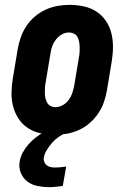

<svg xmlns="http://www.w3.org/2000/svg" viewBox="-20 -548 540 792"><path d="M207 8Q177 8 148.5 2Q120 -4 96.5 -19Q73 -34 57.5 -57Q42 -80 34.5 -107.5Q27 -135 27.5 -165Q28 -195 33 -225L53 -345Q57 -369 65.5 -393.5Q74 -418 88.5 -440Q103 -462 123.5 -479.5Q144 -497 168 -508Q192 -519 217 -523.5Q242 -528 266 -528Q296 -528 324.5 -522Q353 -516 376.5 -501Q400 -486 416 -463Q432 -440 439 -412.5Q446 -385 446 -355Q446 -325 441 -295L421 -175Q417 -151 408.5 -126.5Q400 -102 385 -80Q370 -58 350 -40.5Q330 -23 306 -12Q282 -1 256.5 3.5Q231 8 207 8ZM208 -106Q224 -106 238.5 -114Q253 -122 263 -135.5Q273 -149 278 -164Q283 -179 286 -194L306 -314Q308 -325 308.5 -335.5Q309 -346 308.5 -356.5Q308 -367 306 -377.5Q304 -388 299 -396.5Q294 -405 284.5 -409.5Q275 -414 265 -414Q249 -414 235 -406Q221 -398 210.5 -384.5Q200 -371 195 -356Q190 -341 188 -326L168 -206Q166 -195 165.5 -184.5Q165 -174 165 -163.5Q165 -153 167.5 -142.5Q170 -132 175 -123.5Q180 -115 189 -110.5Q198 -106 208 -106ZM182 224Q158 224 134 219Q110 214 92.5 200.5Q75 187 66 165.5Q57 144 61 119Q64 100 73.5 82Q83 64 96.5 48.5Q110 33 126.5 20Q143 7 161 -3L171 -8H253L252 0Q236 7 221 17.5Q206 28 194.5 41.5Q183 55 173.5 70Q164 85 161 101Q159 111 162.5 119.5Q166 128 172.5 133.5Q179 139 188 141Q197 143 207 143Q218 143 229.5 142Q241 141 253 139L239 219Q225 221 210.5 222.5Q196 224 182 224Z"/></svg>

Font: Iosevka Curly Slab Heavy
Style: Italic
Weight: 900
Italic angle: -9°
Monospace: yes
Designer: Belleve Invis
Foundry: Belleve Invis
Version: Version 22.1.2; ttfautohint (v1.8.4)